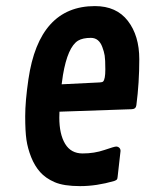

<svg xmlns="http://www.w3.org/2000/svg" viewBox="-20 -615 526 640"><path d="M74.7 -350.6Q110.4 -594.7 296.4 -594.7Q368.2 -594.7 406.2 -545.4Q444.3 -496.1 444.3 -417.5Q444.3 -338.9 434.6 -264.6Q433.1 -251.5 419.4 -251L178.2 -242.7Q177.7 -235.4 177.7 -223.1Q177.7 -168 197 -135.7Q216.3 -103.5 255.4 -103.5Q294.4 -103.5 327.9 -115Q361.3 -126.5 367.2 -126.5Q373 -126.5 377.4 -122.6Q381.8 -118.7 381.8 -111.8L372.1 -25.9Q371.6 -18.6 369.4 -16.4Q367.2 -14.2 360.8 -11.7Q301.8 5.4 247.1 5.4Q192.4 5.4 162.1 -7.8Q131.8 -21 113.5 -41.7Q95.2 -62.5 83.7 -91.6Q72.3 -120.6 68.1 -149.2Q64 -177.7 64 -227.5Q64 -277.3 74.7 -350.6ZM189.9 -365.2 185.5 -334 313 -340.3Q321.3 -340.8 323.7 -343.3Q331.1 -350.6 331.1 -383.5Q331.1 -416.5 328.9 -429.9Q326.7 -443.4 321.3 -457.5Q310.1 -488.8 283 -488.8Q255.9 -488.8 240.2 -479.5Q205.6 -458 189.9 -365.2Z"/></svg>

Font: Contrail One
Style: Regular
Weight: 400
Designer: Riccardo De Franceschi
Foundry: Sorkin Type Co.
Version: Version 1.003